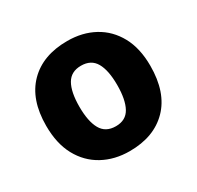

<svg xmlns="http://www.w3.org/2000/svg" viewBox="-127 -706 885 862"><g transform="rotate(-30 315.0 -274.5)"><path d="M585 -276Q585 -138 512.5 -64Q440 10 314 10Q236 10 175 -23.5Q114 -57 79.5 -120.5Q45 -184 45 -276Q45 -412 117.5 -485.5Q190 -559 317 -559Q395 -559 455.5 -526Q516 -493 550.5 -430Q585 -367 585 -276ZM217 -276Q217 -200 240 -159Q263 -118 316 -118Q368 -118 390.5 -159Q413 -200 413 -276Q413 -352 390 -392Q367 -432 315 -432Q263 -432 240 -392Q217 -352 217 -276Z"/></g></svg>

Font: Noto Sans Georgian ExtraBold
Style: Regular
Weight: 800
Designer: Monotype Design Team, Akaki Razmadze
Foundry: Google LLC
Version: Version 2.005; ttfautohint (v1.8.4.7-5d5b)